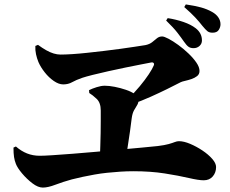

<svg xmlns="http://www.w3.org/2000/svg" viewBox="-20 -859 1040 869"><path d="M856 -641Q842 -641 833 -647.5Q824 -654 813 -670Q800 -689 782.5 -711.5Q765 -734 732 -766L739 -777Q777 -771 810.5 -759.5Q844 -748 866 -731Q894 -709 894 -676Q894 -661 883 -651Q872 -641 856 -641ZM558 -410Q588 -439 612.5 -468.5Q637 -498 653.5 -523Q670 -548 676 -563Q679 -570 675 -574Q671 -578 663 -576Q648 -573 616.5 -567Q585 -561 546.5 -553Q508 -545 469.5 -536.5Q431 -528 399.5 -520Q368 -512 353 -507Q324 -497 306.5 -487Q289 -477 266 -477Q246 -477 223.5 -492.5Q201 -508 182.5 -531.5Q164 -555 154 -578Q147 -595 143 -613.5Q139 -632 140 -651L152 -656Q171 -642 188.5 -632Q206 -622 222.5 -617Q239 -612 254 -612Q275 -612 306.5 -614Q338 -616 375 -620Q412 -624 450.5 -628.5Q489 -633 525 -638Q561 -643 590.5 -647.5Q620 -652 639 -655Q657 -659 668.5 -668Q680 -677 690 -685.5Q700 -694 714 -694Q723 -694 743 -683.5Q763 -673 787 -655.5Q811 -638 833 -617Q855 -596 869 -575.5Q883 -555 883 -538Q883 -523 872 -514.5Q861 -506 846 -501Q831 -496 817.5 -493Q804 -490 798 -487Q769 -472 735.5 -455.5Q702 -439 663 -421.5Q624 -404 575 -386ZM174 -10Q152 -10 126.5 -29.5Q101 -49 80 -74Q59 -99 52 -117Q46 -132 43.5 -148.5Q41 -165 41 -191L52 -196Q76 -175 102.5 -164.5Q129 -154 160 -154Q179 -154 217.5 -156.5Q256 -159 307.5 -163Q359 -167 415 -172Q471 -177 524.5 -182Q578 -187 622.5 -191Q667 -195 694 -198Q726 -202 743.5 -207Q761 -212 771 -216Q781 -220 790 -220Q812 -220 840.5 -208Q869 -196 896 -178Q923 -160 940.5 -140Q958 -120 958 -103Q958 -78 943 -60.5Q928 -43 902 -43Q879 -43 834 -53.5Q789 -64 725.5 -74Q662 -84 583 -84Q554 -84 524 -82Q494 -80 465 -77Q436 -74 408 -69Q380 -64 354 -58.5Q328 -53 305 -47Q265 -36 231 -23Q197 -10 174 -10ZM432 -140Q433 -169 434 -199Q435 -229 435.5 -257Q436 -285 436 -311Q436 -337 436 -359Q436 -394 417.5 -411.5Q399 -429 384 -438L383 -451Q397 -458 417.5 -464.5Q438 -471 454 -471Q474 -471 499.5 -466Q525 -461 550 -452.5Q575 -444 591 -432.5Q607 -421 607 -407Q607 -393 600.5 -383Q594 -373 586.5 -359.5Q579 -346 576 -323Q573 -295 568.5 -265.5Q564 -236 559.5 -205.5Q555 -175 550 -143ZM942 -711Q927 -711 918.5 -718Q910 -725 896 -742Q883 -759 864.5 -779Q846 -799 814 -827L821 -839Q862 -833 889.5 -825.5Q917 -818 940 -805Q958 -795 968 -780.5Q978 -766 978 -749Q978 -736 970 -723.5Q962 -711 942 -711Z"/></svg>

Font: Noto Serif JP Black
Style: Regular
Weight: 900
Designer: Ryoko NISHIZUKA 西塚涼子 (kana & ideographs); Frank Grießhammer (Latin, Greek & Cyrillic); Wenlong ZHANG 张文龙 (bopomofo); San
Foundry: Adobe
Version: Version 2.003-H1;hotconv 1.1.1;makeotfexe 2.6.0